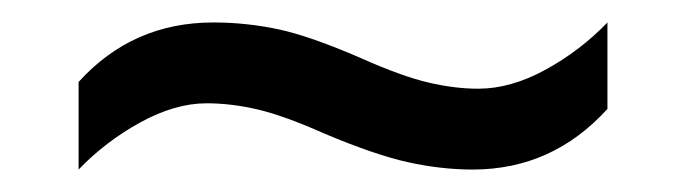

<svg xmlns="http://www.w3.org/2000/svg" viewBox="-20 -438 612 171"><path d="M269 -319Q233 -335 209.5 -340.5Q186 -346 164 -346Q136 -346 105 -329Q74 -312 50 -287V-365Q98 -418 170 -418Q199 -418 227.5 -412Q256 -406 302 -386Q338 -370 361.5 -364.5Q385 -359 406 -359Q435 -359 466 -376Q497 -393 521 -418V-341Q472 -287 401 -287Q373 -287 343.5 -293.5Q314 -300 269 -319Z"/></svg>

Font: Noto Sans Meroitic
Style: Regular
Weight: 400
Designer: Monotype Design Team
Foundry: Monotype Imaging Inc.
Version: Version 2.002; ttfautohint (v1.8.4.7-5d5b)